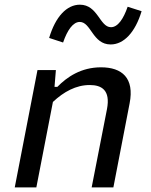

<svg xmlns="http://www.w3.org/2000/svg" viewBox="-20 -820 660 840"><path d="M476 0 547 -367.5C569 -479 513.5 -525.5 422 -525.5C335 -525.5 273.5 -483.5 231 -440H218.5L224.5 -513.5H144L44.5 0H139L211.5 -374C259 -418.5 312.5 -448 372.5 -448C424.5 -448 464 -426 448 -342.5L381 0ZM329.5 -799.5C272 -799.5 222.5 -747 195 -654L256 -634C274.5 -688 299.5 -724 329 -724C378.5 -724 385 -625.5 464 -625.5C521.5 -625.5 571.5 -678 599.5 -771L538.5 -790.5C520 -737 495.5 -701 465.5 -701C416 -701 408.5 -799.5 329.5 -799.5Z"/></svg>

Font: Monaspace Neon
Style: Italic
Weight: 400
Italic angle: -11°
Designer: Riley Cran & the Lettermatic Team
Foundry: Lettermatic
Version: Version 1.200 (Monaspace Neon)